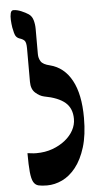

<svg xmlns="http://www.w3.org/2000/svg" viewBox="-60 -922 500 970"><g transform="rotate(-5 190.0 -436.5)"><path d="M54 -159Q68 -158 76 -156.5Q84 -155 99 -155Q144 -155 181 -168.5Q218 -182 245.5 -204Q273 -226 288 -253.5Q303 -281 303 -311Q303 -365 268.5 -394.5Q234 -424 163 -437Q140 -442 119 -461Q98 -480 98 -517Q98 -546 98 -573.5Q98 -601 98 -629Q98 -657 98 -686Q98 -717 89.5 -726Q81 -735 64 -740Q51 -745 45 -755.5Q39 -766 33 -798Q30 -817 29 -836.5Q28 -856 31.5 -870.5Q35 -885 46 -885Q64 -885 85.5 -876Q107 -867 122 -857Q138 -846 144 -825Q150 -804 150 -781Q150 -750 150 -712.5Q150 -675 150 -653Q150 -632 160.5 -615.5Q171 -599 206 -591Q277 -573 315.5 -502.5Q354 -432 354 -312Q354 -225 335 -163.5Q316 -102 285 -63Q254 -24 216 -6Q178 12 139 12Q112 12 95.5 8Q79 4 70 -12Q61 -28 57.5 -63Q54 -98 54 -159Z"/></g></svg>

Font: Noto Rashi Hebrew
Style: Bold
Weight: 700
Version: Version 1.006